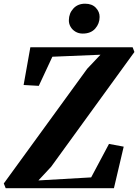

<svg xmlns="http://www.w3.org/2000/svg" viewBox="-39 -992 728 1012"><path d="M-9 0 -19 -25 420.5 -629.5 490.5 -703.5 237 -693 165.5 -539.5 85.5 -544 121 -743H660L669.5 -718L230.5 -113L163.5 -41L441.5 -57L535.5 -233.5L613 -219L561.5 0ZM397 -815Q375.5 -815 358.8 -825Q342 -835 332.8 -851.2Q323.5 -867.5 324 -886Q324.5 -922 347.8 -947.2Q371 -972.5 409.5 -972.5Q446 -972.5 466.2 -951Q486.5 -929.5 486 -902.5Q486 -867.5 462.8 -841.2Q439.5 -815 397 -815Z"/></svg>

Font: Merriweather 96pt ExtraBold
Style: Italic
Weight: 800
Italic angle: -7.8°
Version: Version 2.101